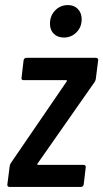

<svg xmlns="http://www.w3.org/2000/svg" viewBox="-20 -737 407 757"><path d="M9 -10 18 -80Q18 -85 22 -93L243 -416Q244 -418 243.5 -419.5Q243 -421 241 -421H73Q63 -421 65 -431L73 -499Q75 -509 84 -509H358Q363 -509 365.5 -506Q368 -503 367 -499L358 -428Q358 -423 354 -415L128 -92Q126 -90 127 -88.5Q128 -87 130 -87H309Q314 -87 316.5 -84Q319 -81 318 -77L310 -10Q308 0 299 0H17Q13 0 10.5 -3Q8 -6 9 -10ZM177 -643Q177 -675 197.5 -696Q218 -717 248 -717Q272 -717 287 -701.5Q302 -686 302 -661Q302 -630 281.5 -609.5Q261 -589 232 -589Q207 -589 192 -604Q177 -619 177 -643Z"/></svg>

Font: Barlow Condensed Medium
Style: Italic
Weight: 500
Width: 3
Italic angle: -7°
Designer: Jeremy Tribby
Foundry: Tribby Type
Version: Version 1.408